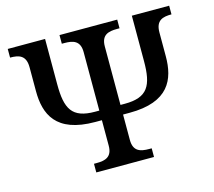

<svg xmlns="http://www.w3.org/2000/svg" viewBox="-102 -839 1073 964"><g transform="rotate(-15 434.5 -357.0)"><path d="M284 0H584V-45H571C526 -45 489 -54 489 -114V-246H523C729 -246 772 -354 772 -473V-597C772 -660 809 -669 854 -669V-714H660V-478C660 -351 631 -296 512 -296H489V-600C489 -660 526 -669 571 -669H584V-714H284V-669H297C342 -669 379 -660 379 -600V-296H357C237 -296 209 -351 209 -478V-714H15V-669C60 -669 97 -660 97 -597V-473C97 -354 139 -246 345 -246H379V-114C379 -54 342 -45 297 -45H284Z"/></g></svg>

Font: Noto Serif Thai Medium
Style: Regular
Weight: 500
Designer: Monotype Design Team
Foundry: Monotype Imaging Inc.
Version: Version 1.901;PS 001.901;hotconv 1.0.88;makeotf.lib2.5.64775